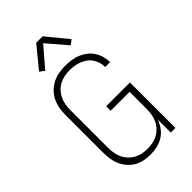

<svg xmlns="http://www.w3.org/2000/svg" viewBox="-285 -1065 1170 1170"><g transform="rotate(-45 300.0 -479.5)"><path d="M283 8Q256 8 228.5 2.5Q201 -3 177.5 -16.5Q154 -30 135.5 -51.5Q117 -73 106 -98Q95 -123 91 -150Q87 -177 87 -205V-530Q87 -559 92 -587Q97 -615 109.5 -640.5Q122 -666 142 -686.5Q162 -707 187.5 -720Q213 -733 241 -738Q269 -743 297 -743Q323 -743 348.5 -739.5Q374 -736 398 -726.5Q422 -717 443 -701Q464 -685 478 -664Q492 -643 499.5 -617.5Q507 -592 507 -567V-565H465V-566Q465 -587 459 -606.5Q453 -626 441.5 -643Q430 -660 413 -672Q396 -684 377 -691.5Q358 -699 338 -702Q318 -705 297 -705Q274 -705 251.5 -700.5Q229 -696 208.5 -685Q188 -674 172.5 -657Q157 -640 147 -619.5Q137 -599 133 -576Q129 -553 129 -530V-205Q129 -182 133 -159Q137 -136 146.5 -115.5Q156 -95 172 -78Q188 -61 208 -50Q228 -39 250.5 -34.5Q273 -30 296 -30Q319 -30 341.5 -34.5Q364 -39 384 -50Q404 -61 420 -78Q436 -95 445.5 -115.5Q455 -136 459 -159Q463 -182 463 -205V-353H300V-392H505V0H465V-111Q455 -84 437.5 -60Q420 -36 395 -20.5Q370 -5 341 1.5Q312 8 283 8ZM190 -807 160 -830 272 -967H328L344 -947L440 -830L410 -807L300 -935Z"/></g></svg>

Font: Iosevka Extralight Extended
Style: Regular
Weight: 200
Width: 7
Monospace: yes
Designer: Belleve Invis
Foundry: Belleve Invis
Version: Version 32.5.0; ttfautohint (v1.8.4)